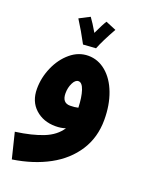

<svg xmlns="http://www.w3.org/2000/svg" viewBox="-160 -725 803 1036"><g transform="rotate(20 241.0 -206.5)"><path d="M437 -141Q437 -40 387 37.5Q337 115 248 163.5Q159 212 41 230L5 84Q100 71 163.5 45.5Q227 20 258 -28Q233 -19 200 -19Q130 -19 84 -61Q38 -103 38 -175Q38 -239 64.5 -299.5Q91 -360 137 -398.5Q183 -437 239 -437Q295 -437 340.5 -399Q386 -361 411.5 -293.5Q437 -226 437 -141ZM237 -150Q263 -150 283 -155Q281 -215 268.5 -252.5Q256 -290 235 -290Q217 -290 204 -263.5Q191 -237 191 -205Q191 -150 237 -150ZM327 -618Q281 -536 263 -489L190 -484Q155 -550 118 -608L178 -639Q198 -612 226 -564Q254 -624 267 -643Z"/></g></svg>

Font: Noto Sans Arabic CondBlack
Style: Regular
Weight: 900
Width: 3
Designer: Nadine Chahine
Foundry: Monotype Imaging Inc.
Version: Version 1.001